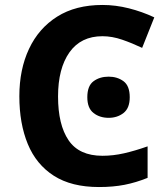

<svg xmlns="http://www.w3.org/2000/svg" viewBox="-20 -744 677 774"><path d="M393 -598Q306 -598 260 -533Q214 -468 214 -355Q214 -241 256.5 -178.5Q299 -116 393 -116Q436 -116 480 -126Q524 -136 575 -154V-27Q528 -8 482 1Q436 10 379 10Q268 10 197 -35.5Q126 -81 92 -163.5Q58 -246 58 -356Q58 -464 97 -547Q136 -630 210.5 -677Q285 -724 393 -724Q446 -724 499.5 -710.5Q553 -697 602 -674L553 -551Q513 -570 472.5 -584Q432 -598 393 -598ZM332 -352Q332 -398 357 -416.5Q382 -435 418 -435Q453 -435 478 -416.5Q503 -398 503 -352Q503 -308 478 -288.5Q453 -269 418 -269Q382 -269 357 -288.5Q332 -308 332 -352Z"/></svg>

Font: BC Sans
Style: Bold
Weight: 700
Designer: Monotype Design Team
Province of B.C.
Foundry: Monotype Imaging Inc.
Version: Version 2.000;GOOG;noto-source:20170915:90ef993387c0